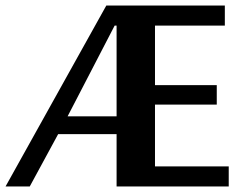

<svg xmlns="http://www.w3.org/2000/svg" viewBox="-34 -670 876 690"><path d="M378 -578 209 -252H385V-578ZM348 -650H774V-578H523V-364H745V-294H523V-72H788V0H385V-188H175L73 0H-14Z"/></svg>

Font: ArsenalBold
Style: Bold
Weight: 700
Designer: Andrij Shevchenko
Foundry: Stairsfor.com
Version: Version 1.000